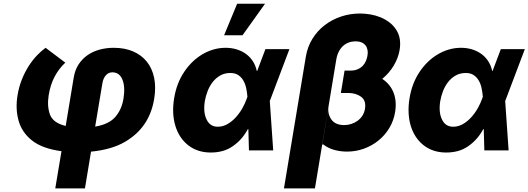

<svg xmlns="http://www.w3.org/2000/svg" viewBox="-20 -810 2846 1034"><path d="M74.6 -297.6Q82 -342.3 97.5 -381.2Q112.9 -420.1 133.5 -452.6Q154.1 -485.1 177.9 -510.3Q201.7 -535.5 225.5 -552.6L331.7 -472.7Q297.2 -440.3 274.3 -397.4Q251.4 -354.4 242.2 -297.6Q232.6 -237.6 249.3 -192.5Q266 -148.1 333.8 -131.7L377.1 -392.8Q383.9 -433.9 403.8 -464Q423.7 -494 452.4 -513.7Q481.2 -533.4 517.2 -543Q553.3 -552.6 592 -552.6Q651.3 -552.6 696.6 -533.2Q741.8 -513.8 770.6 -478Q799.4 -442.1 810 -391.5Q820.7 -340.9 810.4 -278.1Q797.9 -201 758.9 -143.1Q719.8 -85.2 653.1 -46.2Q581.7 -4.3 470.2 6.7L437.5 204.5H277.7L311.1 4.3Q206.3 -9.9 150.9 -54.7Q96.2 -98.7 79.2 -163.4Q62.5 -225.9 74.6 -297.6ZM599.8 -179Q634.9 -218.4 644.9 -278.1Q655.2 -342.7 639.2 -381.4Q623.2 -420.5 584.9 -420.5Q564.6 -420.5 550.4 -404.8Q536.2 -389.2 531.6 -362.6L492.5 -128.2Q565.7 -140.6 599.8 -179Z M918 -282Q924.7 -322.8 938.2 -357.8Q951.7 -392.8 972.7 -424Q991.5 -452.1 1015.6 -475.7Q1039.8 -499.3 1068 -516.3Q1096.2 -533.4 1128.4 -543Q1160.5 -552.6 1195 -552.6Q1225.1 -552.6 1252.7 -544.6Q1280.2 -536.6 1302.6 -521Q1324.9 -505.3 1340.6 -482.1Q1356.2 -458.8 1362.9 -427.9H1365.1L1409.4 -545.5H1538.7L1435 -271.3L1432.9 -266.3L1451.3 0H1320.7L1317.5 -114.7L1314.6 -114.3Q1299.7 -86.6 1280.5 -64.5Q1261.4 -42.3 1235.8 -24.1Q1208.1 -4.6 1178.3 3.4Q1148.4 11.4 1115.1 11.4Q1044.7 11.4 995 -26.6Q970.5 -45.5 952.8 -71.7Q935 -98 924.9 -130.5Q914.8 -163 912.8 -201.2Q910.9 -239.3 918 -282ZM1092.7 -166.2Q1111.2 -127.5 1152.7 -127.5Q1180.8 -127.5 1205.4 -141.9Q1230.1 -156.2 1250.2 -178.4Q1270.2 -200.6 1285 -226.7Q1299.7 -252.8 1307.9 -276.3L1312.5 -288.7Q1310.7 -313.2 1305.6 -336.5Q1300.4 -359.7 1289.8 -377.5Q1279.1 -395.2 1262.4 -406.1Q1245.7 -416.9 1220.5 -416.9Q1189.6 -416.9 1166 -403.4Q1142.4 -389.9 1125.5 -368.3Q1108.7 -346.6 1098.2 -319.6Q1087.7 -292.6 1083.1 -265.6Q1073.5 -204.9 1092.7 -166.2ZM1186.8 -620 1257.1 -789.8H1407.3L1285.9 -620Z M1627.1 -505Q1636 -558.2 1662.6 -601.2Q1689.3 -644.2 1728.5 -674.4Q1767.8 -704.5 1816.6 -720.9Q1865.4 -737.2 1918.7 -737.2Q1946 -737.2 1974.3 -732.4Q2002.5 -727.6 2028.4 -717.2Q2054.3 -706.7 2076.7 -689.8Q2099.1 -672.9 2114.3 -648.8Q2142.8 -604.4 2132.1 -540.8Q2128.6 -519.5 2120.6 -498.4Q2112.6 -477.3 2100.7 -457.2Q2088.8 -437.1 2073.2 -419Q2057.5 -400.9 2038.7 -385.3Q2081.7 -356.5 2099.4 -311.3Q2117.2 -266 2108 -207.7Q2100.5 -160.5 2077.1 -121.3Q2053.6 -82 2018.6 -53.6Q1983.7 -25.2 1940.2 -9.4Q1896.7 6.4 1849.1 6.4Q1813.6 6.4 1780.7 -2.5Q1747.9 -11.4 1719.8 -32.7L1715.6 -30.9L1749.6 -238.3Q1746.1 -217 1750 -199.4Q1753.9 -181.8 1764.6 -166.5Q1785.9 -136.4 1833.8 -136.4Q1853.7 -136.4 1872.5 -142.6Q1891.3 -148.8 1906.6 -160.2Q1921.9 -171.5 1932.2 -187.9Q1942.5 -204.2 1945.7 -224.8Q1952.4 -268.8 1924.4 -289.1Q1896.3 -309.3 1854.8 -309.3H1815.7L1835.6 -429.7H1865.1Q1890.3 -429.7 1907.3 -437.5Q1924.4 -445.3 1935 -457.2Q1945.7 -469.1 1951.2 -483.1Q1956.7 -497.2 1958.8 -509.2Q1962 -526.3 1959.3 -540.7Q1956.7 -555 1948.5 -565.5Q1940.3 -576 1926.8 -581.7Q1913.4 -587.4 1894.5 -587.4Q1875.7 -587.4 1858.8 -581.3Q1842 -575.3 1828.5 -563.4Q1815 -551.5 1805.4 -533.6Q1795.8 -515.6 1791.5 -492.2L1676.1 204.5H1509.2Z M2185.7 -282Q2192.5 -322.8 2206 -357.8Q2219.5 -392.8 2240.4 -424Q2259.2 -452.1 2283.4 -475.7Q2307.5 -499.3 2335.8 -516.3Q2364 -533.4 2396.1 -543Q2428.3 -552.6 2462.7 -552.6Q2492.9 -552.6 2520.4 -544.6Q2547.9 -536.6 2570.3 -521Q2592.7 -505.3 2608.3 -482.1Q2623.9 -458.8 2630.7 -427.9H2632.8L2677.2 -545.5H2806.5L2702.8 -271.3L2700.6 -266.3L2719.1 0H2588.4L2585.2 -114.7L2582.4 -114.3Q2567.5 -86.6 2548.3 -64.5Q2529.1 -42.3 2503.6 -24.1Q2475.9 -4.6 2446 3.4Q2416.2 11.4 2382.8 11.4Q2312.5 11.4 2262.8 -26.6Q2238.3 -45.5 2220.5 -71.7Q2202.8 -98 2192.6 -130.5Q2182.5 -163 2180.6 -201.2Q2178.6 -239.3 2185.7 -282ZM2360.4 -166.2Q2378.9 -127.5 2420.5 -127.5Q2448.5 -127.5 2473.2 -141.9Q2497.9 -156.2 2517.9 -178.4Q2538 -200.6 2552.7 -226.7Q2567.5 -252.8 2575.6 -276.3L2580.3 -288.7Q2578.5 -313.2 2573.3 -336.5Q2568.2 -359.7 2557.5 -377.5Q2546.9 -395.2 2530.2 -406.1Q2513.5 -416.9 2488.3 -416.9Q2457.4 -416.9 2433.8 -403.4Q2410.2 -389.9 2393.3 -368.3Q2376.4 -346.6 2365.9 -319.6Q2355.5 -292.6 2350.9 -265.6Q2341.3 -204.9 2360.4 -166.2Z"/></svg>

Font: Inter P Extra Bold
Style: Italic
Weight: 800
Italic angle: 9.39999°
Designer: Rasmus Andersson
Foundry: rsms
Version: Version 3.018;git-588b23468